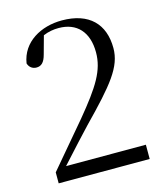

<svg xmlns="http://www.w3.org/2000/svg" viewBox="-111 -827 780 911"><g transform="rotate(-15 279.0 -371.5)"><path d="M64 0H511V-70H119C180 -137 239 -202 268 -232C420 -388 481 -461 481 -553C481 -671 412 -743 278 -743C176 -743 80 -691 64 -589C70 -569 86 -558 105 -558C128 -558 144 -571 154 -610L178 -697C204 -708 229 -712 254 -712C343 -712 396 -655 396 -555C396 -467 352 -397 246 -269C197 -211 130 -132 64 -54Z"/></g></svg>

Font: Source Han Serif CN
Style: Regular
Weight: 400
Designer: Ryoko NISHIZUKA 西塚涼子 (kana & ideographs); Frank Grießhammer (Latin, Greek & Cyrillic); Wenlong ZHANG 张文龙 (bopomofo); San
Foundry: Adobe
Version: Version 2.003;hotconv 1.1.1;makeotfexe 2.6.0